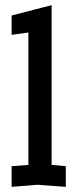

<svg xmlns="http://www.w3.org/2000/svg" viewBox="-20 -720 300 744"><path d="M25 4V-76L90 -81V-594L25 -585V-660L180 -700V-81L235 -76V4L125 -4Z"/></svg>

Font: Tektur Condensed
Style: Regular
Weight: 400
Width: 3
Designer: Adam Jagosz
Foundry: Adam Jagosz
Version: Version 1.005;gftools[0.9.30]